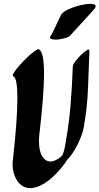

<svg xmlns="http://www.w3.org/2000/svg" viewBox="-20 -958 515 994"><path d="M298 -149Q299 -150 302 -154Q305 -158 310 -173Q315 -188 320 -221Q338 -323 345.5 -416.5Q353 -510 357 -613Q357 -623 370.5 -641Q384 -659 401 -675Q418 -691 430.5 -698.5Q443 -706 443 -695Q439 -593 435.5 -499Q432 -405 414 -301Q409 -270 391 -229.5Q373 -189 350 -157Q339 -142 328 -131Q316 -111 301 -93Q252 -34 210.5 -9Q169 16 138 16Q108 16 87.5 -1.5Q67 -19 56 -48Q45 -77 45 -109Q45 -114 45.5 -120Q46 -126 47 -131Q58 -232 64 -311.5Q70 -391 70 -447Q70 -499 65 -529Q60 -559 49 -563Q42 -566 52 -582Q62 -598 80.5 -619Q99 -640 120.5 -660.5Q142 -681 159 -693Q176 -705 181 -703Q195 -696 201.5 -664Q208 -632 208 -577Q208 -520 201.5 -439Q195 -358 183 -255Q182 -247 182 -239Q182 -231 182 -223Q182 -176 198.5 -149Q215 -122 241 -122Q268 -122 298 -149ZM241 -770Q246 -777 255 -795Q264 -813 273.5 -833.5Q283 -854 290 -868.5Q297 -883 297 -883Q308 -898 335.5 -910.5Q363 -923 394 -930.5Q425 -938 447 -938Q475 -938 475 -926Q475 -920 471 -915Q470 -913 457 -898.5Q444 -884 425.5 -864Q407 -844 389 -824Q371 -804 359 -791Q347 -778 347 -778Q340 -767 314.5 -760Q289 -753 268 -753Q252 -753 243.5 -757Q235 -761 241 -770Z"/></svg>

Font: Ga Maamli
Style: Regular
Weight: 400
Designer: Afotey Clement Nii Odai, Ama Asantewa Diaka, David Abbey-Thompson
Foundry: Sorkin Type Co.
Version: Version 1.000; ttfautohint (v1.8.4.7-5d5b)